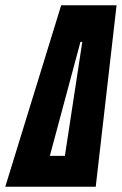

<svg xmlns="http://www.w3.org/2000/svg" viewBox="-68 -708 462 728"><path d="M-48 0 164 -688H374L295 0ZM121 -117H178L244 -549H237Z"/></svg>

Font: Saira UltraCondensed Black
Style: Italic
Weight: 900
Width: 1
Italic angle: -12°
Designer: Hector Gatti with collaboration of the Omnibus-Type team
Foundry: Omnibus-Type
Version: Version 1.101